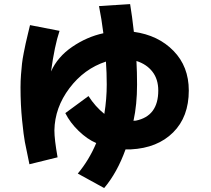

<svg xmlns="http://www.w3.org/2000/svg" viewBox="-20 -862 1040 946"><path d="M81.1 -431.6Q81.1 -462.9 83.5 -494.6Q85.9 -526.4 88.4 -548.3Q90.8 -570.3 97.2 -602.5Q103.5 -634.8 106.4 -647.5Q109.4 -660.2 117.7 -695.8Q126 -731.4 127.9 -738.3L273.4 -710Q249 -637.7 231.4 -509.8Q263.7 -582 335.9 -631.3Q408.2 -680.7 489.3 -698.2Q480.5 -768.6 467.8 -832L621.1 -841.8Q630.9 -783.2 639.6 -705.1Q759.8 -688.5 835 -611.3Q910.2 -534.2 910.2 -416Q910.2 -286.1 833 -209.5Q755.9 -132.8 625 -126H598.6Q557.6 -11.7 493.2 64.5L363.3 -6.8Q418.9 -73.2 454.1 -157.2Q410.2 -175.8 367.7 -216.8Q325.2 -257.8 301.8 -304.7L416 -388.7Q449.2 -336.9 494.1 -300.8Q505.9 -374 505.9 -445.3Q505.9 -502.9 502 -558.6Q394.5 -523.4 322.3 -427.7Q250 -332 248 -219.7Q248 -174.8 263.7 -86.9L125 -52.7Q108.4 -132.8 102.5 -162.6Q96.7 -192.4 88.9 -269Q81.1 -345.7 81.1 -431.6ZM652.3 -561.5Q655.3 -505.9 655.3 -445.3Q655.3 -346.7 637.7 -266.6Q639.6 -267.6 644.5 -267.6Q648.4 -267.6 649.4 -267.6Q759.8 -290 759.8 -416Q759.8 -471.7 731 -508.8Q702.1 -545.9 652.3 -561.5Z"/></svg>

Font: Gothic A1 Black
Style: Regular
Weight: 900
Version: Version 2.50